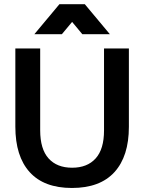

<svg xmlns="http://www.w3.org/2000/svg" viewBox="-20 -899 696 926"><path d="M481.7 -665.3V-269.9C481.7 -209.6 468.2 -164.6 441.2 -134.8C414.1 -104.9 376.3 -90.1 327.8 -90.1C279.2 -90.1 241.4 -104.9 214.4 -134.8C187.4 -164.6 173.8 -209.9 173.8 -270.8V-665.3H54V-288.3C54 -193 77 -119.9 123.1 -68.9C169.2 -17.9 237.1 7.6 326.9 7.6C417.2 7.6 485.6 -17.9 532 -68.9C578.4 -119.9 601.6 -192.7 601.6 -287.4V-665.3ZM327.8 -793.3 377.1 -734H509.9L389.1 -878.7H266.5L145.7 -734H278.4Z"/></svg>

Font: Diatome Awesome Semibold
Style: Regular
Weight: 400
Designer: 15.100.17
Foundry: 15.100.17
Version: Version 1.005;Fontself Maker 3.5.8